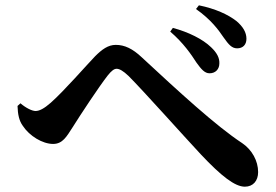

<svg xmlns="http://www.w3.org/2000/svg" viewBox="-20 -750 1040 723"><path d="M720 -514C738 -489 751 -474 769 -474C792 -474 806 -490 806 -511C807 -532 797 -551 775 -572C743 -603 690 -629 631 -645L621 -631C671 -588 700 -545 720 -514ZM822 -609C841 -582 853 -568 873 -568C895 -568 908 -582 908 -604C908 -628 895 -650 870 -671C839 -695 792 -717 729 -730L718 -716C775 -676 803 -637 822 -609ZM46 -351C47 -319 52 -295 66 -276C91 -238 140 -208 180 -208C216 -208 231 -236 253 -270C283 -318 353 -424 385 -465C400 -484 410 -491 419 -491C430 -491 444 -483 464 -464C521 -407 676 -233 736 -169C814 -86 865 -47 902 -47C933 -47 952 -69 952 -102C952 -144 929 -186 892 -211C793 -276 652 -406 514 -534C479 -567 449 -581 416 -581C387 -581 364 -564 338 -538C308 -507 221 -407 171 -363C146 -341 128 -332 114 -332C101 -332 78 -343 57 -361Z"/></svg>

Font: Noto Serif CJK KR
Style: Bold
Weight: 700
Designer: Ryoko NISHIZUKA 西塚涼子 (kana & ideographs); Frank Grießhammer (Latin, Greek & Cyrillic); Wenlong ZHANG 张文龙 (bopomofo); San
Foundry: Adobe
Version: Version 2.001;hotconv 1.1.0;makeotfexe 2.6.0